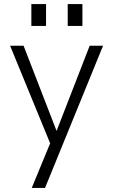

<svg xmlns="http://www.w3.org/2000/svg" viewBox="-20 -717 556 940"><path d="M225.5 -15.5 29.5 -493H95.5L257 -76L419 -493H484.5L200.5 203H135.5ZM311.5 -697H383.5V-590H311.5ZM133.5 -697H205.5V-590H133.5Z"/></svg>

Font: HK Grotesk Light
Style: Regular
Weight: 300
Designer: Alfredo Marco Pradil
Foundry: Hanken Design Co.
Version: Version 3.001